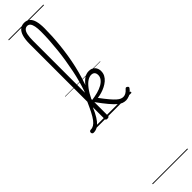

<svg xmlns="http://www.w3.org/2000/svg" viewBox="-837 -1349 2179 2179"><g transform="rotate(-45 252.0 -259.5)"><path d="M-59 17Q-72 17 -78 9.5Q-84 2 -84 -7Q-84 -16 -78 -23.5Q-72 -31 -59 -31Q-34 -31 -11.5 -44.5Q11 -58 34 -88Q57 -118 83 -168.5Q109 -219 142 -294Q148 -307 154.5 -303Q161 -299 165 -287Q169 -275 164 -262Q136 -187 109 -133.5Q82 -80 55.5 -47Q29 -14 0.5 1.5Q-28 17 -59 17ZM162 15Q149 15 143 10.5Q137 6 137 -4V-1208Q137 -1280 151 -1328Q165 -1376 193 -1400Q221 -1424 263 -1424Q304 -1424 331 -1401Q358 -1378 370.5 -1331.5Q383 -1285 383 -1217Q383 -1156 379.5 -1089Q376 -1022 368.5 -951Q361 -880 349.5 -807Q338 -734 321.5 -661.5Q305 -589 283.5 -518.5Q262 -448 235.5 -383Q209 -318 176 -260L161 -304Q181 -346 199.5 -399Q218 -452 235 -514.5Q252 -577 266 -645.5Q280 -714 291.5 -786Q303 -858 311 -931.5Q319 -1005 323.5 -1077Q328 -1149 328 -1217Q328 -1269 321 -1304Q314 -1339 299.5 -1356.5Q285 -1374 262 -1374Q238 -1374 221.5 -1356Q205 -1338 197.5 -1300.5Q190 -1263 190 -1206V-4Q190 6 183 10.5Q176 15 162 15ZM461 18Q434 18 409.5 9Q385 0 356 -25Q327 -50 287 -97.5Q247 -145 191 -222L184 -221V-257Q239 -264 285.5 -276.5Q332 -289 366.5 -308.5Q401 -328 420 -353.5Q439 -379 439 -409Q439 -438 424.5 -453Q410 -468 383 -468Q354 -468 322 -447.5Q290 -427 255.5 -381.5Q221 -336 185 -262L180 -311Q208 -365 240 -412Q272 -459 310 -488.5Q348 -518 394 -518Q441 -518 467.5 -490Q494 -462 494 -417Q494 -383 479.5 -355.5Q465 -328 440 -306.5Q415 -285 383.5 -269Q352 -253 318 -243Q284 -233 252 -229Q299 -166 332.5 -126.5Q366 -87 389.5 -66.5Q413 -46 431 -39Q449 -32 465 -32Q484 -32 503.5 -41.5Q523 -51 548 -79Q555 -87 562 -87Q569 -87 577 -81Q586 -76 588 -68Q590 -60 584 -53Q549 -7 514.5 5.5Q480 18 461 18ZM0 895H564V905H0ZM0 -20H564V0H0ZM0 -505H564V-500H0ZM0 -1415H564V-1405H0Z"/></g></svg>

Font: Playwrite BE WAL Guides
Style: Regular
Weight: 400
Designer: Veronika Burian, José Scaglione
Foundry: TypeTogether
Version: Version 1.003